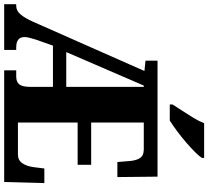

<svg xmlns="http://www.w3.org/2000/svg" viewBox="-58 -912 971 894"><g transform="rotate(90 427.0 -465.5)"><path d="M0 0V-56H8Q30 -56 47 -75.5Q64 -95 82 -135L311 -653L263 -658V-714H803L805 -527H735L731 -575Q729 -613 717 -631.5Q705 -650 676 -650H551V-405H748V-342H551V-64H700Q727 -64 741 -85Q755 -106 759 -139L765 -187H833L828 0H308V-56H336Q362 -56 373.5 -70.5Q385 -85 385 -122V-227H193L165 -148Q160 -132 156.5 -118Q153 -104 153 -95Q153 -56 201 -56H213V0ZM223 -289H385V-650H379ZM467 -784Q480 -805 497 -830.5Q514 -856 530 -882.5Q546 -909 554 -931H716V-921Q708 -908 688.5 -888.5Q669 -869 643.5 -847Q618 -825 591 -805Q564 -785 542 -771H467Z"/></g></svg>

Font: Noto Serif ExtraCondensed Black
Style: Regular
Weight: 900
Width: 2
Designer: Monotype Design Team
Foundry: Monotype Imaging Inc.
Version: Version 2.015; ttfautohint (v1.8.4.7-5d5b)